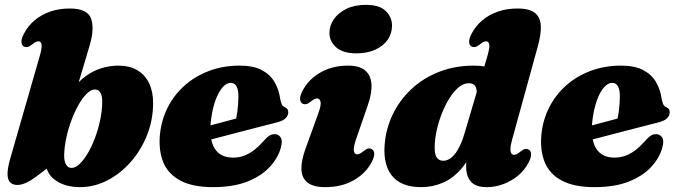

<svg xmlns="http://www.w3.org/2000/svg" viewBox="-20 -755 2792 790"><path d="M143.5 -524.5Q153.5 -559 151 -572Q148.5 -585 138.5 -585Q133 -585 127.5 -582.5Q122 -580 113.5 -573Q101.5 -563.5 93.8 -561.8Q86 -560 78.5 -563.5Q69 -568.5 68.2 -582Q67.5 -595.5 78.5 -616.5Q94.5 -647.5 121.8 -670.8Q149 -694 185.8 -707Q222.5 -720 267 -720Q340 -720 354.8 -678.2Q369.5 -636.5 348.5 -566.5L270 -303L236.5 -301Q252.5 -349.5 277.2 -384.5Q302 -419.5 332.8 -441.8Q363.5 -464 397.8 -474.5Q432 -485 467 -485Q513 -485 544.8 -466.2Q576.5 -447.5 593.2 -413Q610 -378.5 610 -331.5Q610 -262 585.2 -199.5Q560.5 -137 518 -88.8Q475.5 -40.5 421.8 -12.8Q368 15 309.5 15Q243.5 15 202.5 -17.5Q161.5 -50 168 -113.5L204 -85L129 -28.5Q105 -10.5 86 -2.2Q67 6 51 6Q32.5 6 22 -4.5Q11.5 -15 11 -37.8Q10.5 -60.5 21 -98.5ZM368 -386.5Q352.5 -385.5 335.5 -368.2Q318.5 -351 302.8 -323Q287 -295 274 -260.2Q261 -225.5 253 -188.8Q245 -152 244 -118Q243.5 -91.5 251.8 -77.8Q260 -64 274.5 -64Q290.5 -64 307.8 -80.5Q325 -97 341.5 -125Q358 -153 371.2 -188.5Q384.5 -224 392.5 -262.5Q400.5 -301 400.5 -337.5Q400.5 -357 396 -367.8Q391.5 -378.5 384.2 -383Q377 -387.5 368 -386.5Z M738.5 -210.5Q738.5 -210.5 755.2 -215Q772 -219.5 798.8 -226.5Q825.5 -233.5 856.2 -241.8Q887 -250 916.5 -257.8Q946 -265.5 967 -271.5L947 -249.5Q953 -269.5 956.8 -297.2Q960.5 -325 961 -359Q961 -385 953.2 -399.5Q945.5 -414 929.5 -414Q916 -414 903 -402.8Q890 -391.5 878.8 -370.2Q867.5 -349 859.2 -318.8Q851 -288.5 847 -250Q840.5 -179.5 864 -143Q887.5 -106.5 939 -106.5Q964.5 -106.5 986 -115Q1007.5 -123.5 1026.5 -138.2Q1045.5 -153 1062 -172Q1078 -190.5 1088.5 -197Q1099 -203.5 1111.5 -203Q1126 -202.5 1134.8 -189.8Q1143.5 -177 1136 -149Q1125 -106.5 1090.8 -69Q1056.5 -31.5 998.5 -8.2Q940.5 15 856.5 15Q773.5 15 723 -11.5Q672.5 -38 652.2 -86.5Q632 -135 638 -201Q644 -261.5 670.2 -313.2Q696.5 -365 740 -403.5Q783.5 -442 841 -463.5Q898.5 -485 966.5 -485Q1021.5 -485 1056.2 -467Q1091 -449 1109.2 -418.2Q1127.5 -387.5 1133 -348Q1135 -336.5 1139 -327.2Q1143 -318 1150 -315Q1157.5 -312 1161.8 -307Q1166 -302 1166 -293Q1166 -280.5 1156.2 -269.5Q1146.5 -258.5 1120 -251.5Q1096 -245.5 1059.2 -236Q1022.5 -226.5 980 -215.5Q937.5 -204.5 895.8 -193.5Q854 -182.5 819.5 -173.8Q785 -165 764.2 -159.5Q743.5 -154 743.5 -154Z M1444.5 -180.5Q1433 -146.5 1436.2 -133.2Q1439.5 -120 1449.5 -120Q1455 -120 1460.5 -122.8Q1466 -125.5 1474.5 -132Q1486.5 -142 1494.2 -143.8Q1502 -145.5 1509.5 -141.5Q1519 -136.5 1519.8 -123Q1520.5 -109.5 1509.5 -88.5Q1485.5 -42 1435.8 -13.5Q1386 15 1318.5 15Q1268 15 1244.5 -4.5Q1221 -24 1220.2 -58.8Q1219.5 -93.5 1236 -140L1290 -289.5Q1302.5 -323.5 1298.8 -336.8Q1295 -350 1285 -350Q1279.5 -350 1274 -347.5Q1268.5 -345 1260 -338Q1248 -328.5 1240.2 -326.8Q1232.5 -325 1225 -328.5Q1215.5 -333.5 1214.8 -347Q1214 -360.5 1225 -381.5Q1248.5 -427.5 1297.5 -456.2Q1346.5 -485 1412.5 -485Q1457.5 -485 1481.2 -466Q1505 -447 1508.2 -410.8Q1511.5 -374.5 1493.5 -322.5ZM1445.5 -535.5Q1391.5 -535.5 1363.5 -560Q1335.5 -584.5 1335.5 -620Q1335.5 -649.5 1353.5 -675.8Q1371.5 -702 1405 -718.5Q1438.5 -735 1485.5 -735Q1542 -735 1567.5 -709.5Q1593 -684 1593 -649.5Q1593 -617 1574.8 -591Q1556.5 -565 1523.5 -550.2Q1490.5 -535.5 1445.5 -535.5Z M2193.5 -566.5 2087 -180Q2080.5 -156.5 2080.2 -143Q2080 -129.5 2084.2 -123.8Q2088.5 -118 2095 -118Q2100.5 -118 2106 -120.8Q2111.5 -123.5 2120 -130Q2132 -140 2139.8 -141.8Q2147.5 -143.5 2155 -139.5Q2164.5 -134.5 2165.2 -121Q2166 -107.5 2155 -86.5Q2139.5 -56 2112.5 -33.2Q2085.5 -10.5 2052 2.2Q2018.5 15 1982.5 15Q1937 15 1917.5 -7.8Q1898 -30.5 1898 -69.5Q1898 -86.5 1899.8 -104.8Q1901.5 -123 1904.5 -141.5Q1907.5 -160 1911.5 -176.5L1934.5 -164Q1912.5 -100.5 1878.5 -61Q1844.5 -21.5 1802.2 -3.2Q1760 15 1712.5 15Q1627 15 1589.5 -36.2Q1552 -87.5 1565 -181.5Q1573.5 -243 1603 -298Q1632.5 -353 1680 -395Q1727.5 -437 1790.8 -461Q1854 -485 1930.5 -485Q1980 -485 2012.5 -469.8Q2045 -454.5 2060.5 -429Q2076 -403.5 2075 -372L1941.5 -362Q1943 -387.5 1936 -400Q1929 -412.5 1908.5 -412.5Q1887 -412.5 1866.8 -395.5Q1846.5 -378.5 1828.8 -350Q1811 -321.5 1797.5 -286.8Q1784 -252 1776.2 -215.8Q1768.5 -179.5 1768.5 -147.5Q1768.5 -117 1778.2 -105.2Q1788 -93.5 1803.5 -93.5Q1815.5 -93.5 1827.2 -99.8Q1839 -106 1850.5 -119.8Q1862 -133.5 1872.5 -155.2Q1883 -177 1892 -208.5L1985.5 -524.5Q1995.5 -559 1993 -572Q1990.5 -585 1980.5 -585Q1975 -585 1969.5 -582.5Q1964 -580 1955.5 -573Q1943.5 -563.5 1935.8 -561.8Q1928 -560 1920.5 -563.5Q1911 -568.5 1910.2 -582Q1909.5 -595.5 1920.5 -616.5Q1936.5 -647.5 1963.8 -670.8Q1991 -694 2027.8 -707Q2064.5 -720 2109 -720Q2159.5 -720 2181.8 -701.2Q2204 -682.5 2205.2 -648Q2206.5 -613.5 2193.5 -566.5Z M2308 -210.5Q2308 -210.5 2324.8 -215Q2341.5 -219.5 2368.2 -226.5Q2395 -233.5 2425.8 -241.8Q2456.5 -250 2486 -257.8Q2515.5 -265.5 2536.5 -271.5L2516.5 -249.5Q2522.5 -269.5 2526.2 -297.2Q2530 -325 2530.5 -359Q2530.5 -385 2522.8 -399.5Q2515 -414 2499 -414Q2485.5 -414 2472.5 -402.8Q2459.5 -391.5 2448.2 -370.2Q2437 -349 2428.8 -318.8Q2420.5 -288.5 2416.5 -250Q2410 -179.5 2433.5 -143Q2457 -106.5 2508.5 -106.5Q2534 -106.5 2555.5 -115Q2577 -123.5 2596 -138.2Q2615 -153 2631.5 -172Q2647.5 -190.5 2658 -197Q2668.5 -203.5 2681 -203Q2695.5 -202.5 2704.2 -189.8Q2713 -177 2705.5 -149Q2694.5 -106.5 2660.2 -69Q2626 -31.5 2568 -8.2Q2510 15 2426 15Q2343 15 2292.5 -11.5Q2242 -38 2221.8 -86.5Q2201.5 -135 2207.5 -201Q2213.5 -261.5 2239.8 -313.2Q2266 -365 2309.5 -403.5Q2353 -442 2410.5 -463.5Q2468 -485 2536 -485Q2591 -485 2625.8 -467Q2660.5 -449 2678.8 -418.2Q2697 -387.5 2702.5 -348Q2704.5 -336.5 2708.5 -327.2Q2712.5 -318 2719.5 -315Q2727 -312 2731.2 -307Q2735.5 -302 2735.5 -293Q2735.5 -280.5 2725.8 -269.5Q2716 -258.5 2689.5 -251.5Q2665.5 -245.5 2628.8 -236Q2592 -226.5 2549.5 -215.5Q2507 -204.5 2465.2 -193.5Q2423.5 -182.5 2389 -173.8Q2354.5 -165 2333.8 -159.5Q2313 -154 2313 -154Z"/></svg>

Font: Fraunces
Style: Italic
Weight: 900
Italic angle: -16°
Version: Version 1.000;[0bf87f6ff]